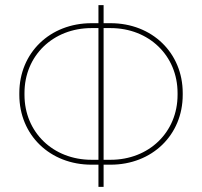

<svg xmlns="http://www.w3.org/2000/svg" viewBox="-20 -725 784 745"><path d="M409 -86C570 -86 689 -201 689 -357V-364C689 -520 570 -635 409 -635H382V-705H362V-635H335C174 -635 55 -520 55 -364V-357C55 -201 174 -86 335 -86H362V0H382V-86ZM335 -105C186 -105 75 -212 75 -357V-364C75 -509 186 -616 335 -616H362V-105ZM382 -105V-616H409C558 -616 669 -509 669 -364V-357C669 -212 558 -105 409 -105Z"/></svg>

Font: Fixel Text Thin
Style: Regular
Weight: 100
Width: 4
Designer: AlfaBravo + MacPaw
Foundry: Kyrylo Tkachov, Marchela Mozhyna, Serhii Makarenko, Maria Weinstein, Zakhar Kryvoshyya
Version: Version 1.211